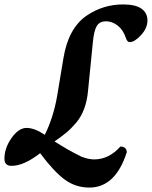

<svg xmlns="http://www.w3.org/2000/svg" viewBox="-70 -727 685 866"><path d="M132 -119Q170 -195 187 -290L216 -464Q238 -599 320 -656Q395 -707 485 -707Q541 -707 568 -688Q595 -669 595 -634.5Q595 -600 566 -568.5Q537 -537 515 -537Q504 -537 498 -555Q486 -592 461 -611.5Q436 -631 408 -631Q380 -631 367 -610.5Q354 -590 349 -538L327 -317Q319 -228 274 -174Q251 -147 230 -129.5Q209 -112 176 -89Q181 -86 204.5 -71.5Q228 -57 237 -52Q246 -47 266.5 -36Q287 -25 298 -20Q330 -8 355 -8Q421 -8 473 -66Q500 -66 502 -41Q451 119 333 119Q271 119 222 83Q173 47 111 -36Q38 21 -18 21Q-50 21 -50 -11Q-50 -59 -18 -104.5Q14 -150 50 -150Q86 -150 132 -119Z"/></svg>

Font: Clara
Style: Regular
Weight: 400
Designer: Proyecto DEMO
Foundry: Proyecto DEMO
Version: Version 1.002